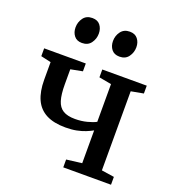

<svg xmlns="http://www.w3.org/2000/svg" viewBox="-140 -882 893 990"><g transform="rotate(20 307.0 -387.5)"><path d="M319.5 0V-43L404 -53.5V-233.5Q388 -224.5 366.8 -216Q345.5 -207.5 319 -202.2Q292.5 -197 259 -197Q194.5 -197 153.2 -218.5Q112 -240 92.2 -283.2Q72.5 -326.5 72.5 -391.5V-487.5L17 -500V-543H245.5V-500L180.5 -487.5V-405Q180.5 -350 190.5 -317.2Q200.5 -284.5 224.5 -269.8Q248.5 -255 290.5 -255Q325.5 -255 356 -263Q386.5 -271 404 -280.5V-487.5L336 -500V-543H580V-500L512 -487.5V-53.5L581.5 -43V0ZM189.5 -635.5Q161.5 -635.5 146.8 -654.2Q132 -673 132 -700Q132 -729.5 148.8 -752.2Q165.5 -775 197.5 -775H198.5Q227 -775 241.5 -756.2Q256 -737.5 256 -710.5Q256 -681.5 239.2 -658.5Q222.5 -635.5 190.5 -635.5ZM395.5 -635.5Q367 -635.5 352.2 -654.2Q337.5 -673 337.5 -700Q337.5 -729.5 354.5 -752.2Q371.5 -775 403 -775H404Q432.5 -775 447.2 -756.2Q462 -737.5 462 -710.5Q462 -681.5 445.2 -658.5Q428.5 -635.5 396.5 -635.5Z"/></g></svg>

Font: Merriweather 48pt Medium
Style: Regular
Weight: 500
Version: Version 2.100